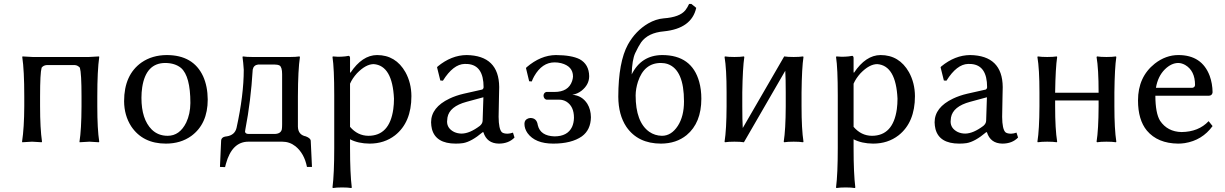

<svg xmlns="http://www.w3.org/2000/svg" viewBox="-20 -718 6206 973"><path d="M473.1 -229V-179.2Q473.1 -63 482.9 0L481 2.9Q479 2.9 433.1 0Q433.1 0 383.8 2.9L382.8 0Q392.6 -61 393.1 -179.2V-229Q393.1 -346.7 384.8 -375Q373 -387.7 358.9 -388.2H216.8Q200.2 -387.2 190.9 -375Q183.1 -347.7 183.1 -229V-180.2Q183.1 -66.9 192.9 0L190.9 2.9Q189 2.9 142.1 0Q142.1 0 92.8 2.9L91.8 0Q102.5 -70.3 103 -180.2V-229Q103 -361.8 92.8 -429.2L94.2 -432.1Q96.2 -432.1 146 -429.2H430.2Q430.2 -429.2 481.9 -432.1L482.9 -429.2Q473.1 -360.8 473.1 -229Z M608.9 -205.1Q608.9 -338.9 697.3 -401.4Q751 -438.5 824.7 -439Q959.5 -439 1009.3 -331.5Q1032.2 -280.8 1032.7 -213.9Q1032.7 -89.8 949.2 -28.8Q895.5 9.8 820.8 9.8Q703.6 9.8 645 -77.6Q609.4 -132.8 608.9 -205.1ZM817.9 -398.9Q719.7 -398.9 700.7 -275.9Q696.8 -250 696.8 -222.2Q696.8 -113.8 749 -61.5Q781.2 -29.8 829.6 -29.8Q890.6 -29.8 923.8 -97.2Q944.3 -140.6 944.8 -195.8Q944.8 -332 897.5 -373.5Q867.2 -398.4 817.9 -398.9Z M1221.7 -50.8Q1223.1 -39.1 1240.7 -39.1H1369.6Q1402.8 -39.1 1408.2 -62.5Q1409.7 -71.8 1409.7 -87.9V-341.8Q1409.7 -378.4 1396.5 -386.2Q1386.7 -391.1 1369.6 -391.1H1288.6Q1265.1 -388.2 1260.7 -365.2Q1251 -204.6 1223.6 -63.5Q1221.7 -54.2 1221.7 -50.8ZM1215.3 -364.3Q1212.9 -402.3 1209 -429.2L1210.9 -432.1Q1229 -429.2 1258.8 -429.2H1449.7Q1479.5 -429.2 1497.6 -432.1L1500 -429.2Q1490.2 -365.2 1489.7 -229V-76.2Q1490.7 -34.7 1529.8 -26.9Q1552.7 -18.1 1554.7 -5.9L1561 127.9H1535.6Q1522 59.6 1477.5 23.4Q1447.8 0 1410.6 0H1238.8Q1155.8 0 1125 111.8Q1122.6 120.6 1120.6 128.9L1094.7 127.9L1100.6 -4.9Q1101.6 -23.4 1126 -26.9Q1127.9 -26.9 1128.9 -26.9Q1169.9 -33.2 1178.7 -69.8Q1215.3 -236.3 1215.3 -364.3Z M1753.9 -293.9V-75.2Q1792.5 -30.3 1846.7 -29.8Q1954.1 -29.8 1973.1 -165Q1976.6 -190.4 1976.6 -217.8Q1968.8 -385.7 1874 -393.1Q1834 -393.1 1789.1 -346.7Q1765.6 -320.8 1753.9 -293.9ZM1753.9 -352.1 1755.9 -349.1Q1815.4 -438.5 1890.6 -439Q1985.4 -439 2034.7 -352.1Q2064.5 -297.9 2064.9 -231Q2064.9 -97.7 1981.9 -32.2Q1927.7 9.8 1853 9.8Q1794.9 9.3 1753.9 -12.2V32.2Q1753.9 161.1 1762.7 231.9L1760.7 234.9Q1742.7 231.9 1713.9 231.9Q1685.1 231.9 1667 234.9L1665 231.9Q1673.8 163.6 1673.8 32.2V-234.9Q1673.8 -373 1665 -429.2L1667 -432.1Q1710.9 -427.7 1747.6 -435.1Q1753.4 -433.1 1753.9 -424.8Z M2429.7 -225.1 2344.7 -202.1Q2257.8 -178.7 2247.6 -122.6Q2246.1 -112.3 2245.6 -102.1Q2245.6 -67.4 2281.2 -49.3Q2299.3 -41 2319.8 -41Q2360.4 -41.5 2411.6 -80.1Q2425.3 -91.8 2425.8 -106ZM2429.7 -47.9H2425.8Q2369.1 0 2326.7 7.3Q2310.1 9.8 2289.6 9.8Q2188.5 9.8 2168.9 -64Q2165 -80.1 2164.6 -98.1Q2164.6 -173.8 2257.8 -218.3Q2290.5 -233.9 2330.6 -243.2L2423.8 -264.2Q2430.2 -268.1 2430.7 -275.9Q2430.7 -387.2 2350.6 -393.6Q2343.3 -394 2334.5 -394Q2276.9 -392.6 2224.6 -309.1L2211.4 -310.1L2194.8 -377L2197.8 -380.9Q2267.6 -438.5 2344.7 -439Q2508.3 -436.5 2509.8 -276.9Q2509.8 -272.5 2508.8 -231Q2506.8 -144.5 2506.8 -126Q2507.3 -63.5 2523.4 -47.9Q2532.2 -40.5 2552.7 -40.5Q2565.4 -41 2579.6 -45.9L2587.4 -21Q2557.6 9.8 2507.8 9.8Q2447.3 8.8 2429.7 -47.9Z M2790.5 -401.9Q2727.1 -401.9 2687 -331.5Q2679.7 -318.4 2674.8 -305.2L2661.6 -306.2L2645.5 -373L2648.4 -377Q2720.2 -438.5 2797.4 -439Q2876.5 -438.5 2917.5 -418Q2964.8 -392.1 2965.8 -332Q2965.8 -289.1 2927.2 -258.3Q2905.8 -241.7 2880.4 -237.8Q2929.7 -233.9 2956.5 -191.9Q2974.1 -163.1 2974.6 -124Q2973.6 -59.6 2928.7 -26.9Q2876 9.8 2783.7 9.8Q2691.9 9.8 2653.3 -43.5Q2637.7 -65.9 2637.7 -90.8Q2637.7 -111.3 2657.7 -118.2Q2663.1 -119.6 2667.5 -120.1Q2699.7 -120.1 2705.1 -85.4Q2705.6 -83.5 2705.6 -83Q2718.8 -29.3 2789.6 -26.9Q2856 -26.9 2878.9 -74.7Q2888.2 -95.2 2888.7 -121.1Q2888.7 -179.2 2850.1 -203.1Q2833.5 -212.9 2813.5 -212.9H2749.5Q2736.8 -215.8 2734.4 -231.9Q2734.4 -246.6 2746.6 -251.5Q2748.5 -252 2749.5 -252H2789.6Q2860.8 -252 2879.4 -307.6Q2883.3 -319.8 2883.8 -330.1Q2883.8 -382.3 2823.7 -397.9Q2807.1 -401.9 2790.5 -401.9Z M3113.3 -228Q3113.8 -403.8 3162.1 -492.2Q3200.7 -561.5 3264.6 -599.1Q3303.7 -621.6 3343.3 -625Q3424.8 -630.9 3453.1 -666Q3463.4 -679.2 3472.2 -698.2H3483.4L3508.3 -678.2Q3484.9 -573.2 3344.2 -559.1Q3264.2 -552.2 3229 -503.4Q3215.8 -484.4 3199.2 -449.2Q3183.1 -415 3181.2 -340.8Q3229.5 -438 3335.4 -439Q3485.8 -439 3523.4 -303.2Q3534.2 -264.2 3534.2 -217.8Q3534.2 -95.2 3459.5 -33.2Q3407.2 9.3 3330.1 9.8Q3212.9 9.8 3154.3 -75.2Q3113.8 -135.7 3113.3 -228ZM3329.1 -398.9Q3244.1 -398.9 3212.9 -303.7Q3201.7 -268.6 3201.2 -234.9Q3201.2 -99.6 3270 -50.3Q3298.8 -30.3 3334.5 -29.8Q3382.3 -29.8 3415 -80.1Q3446.3 -128.4 3446.3 -204.1Q3446.3 -363.3 3364.7 -393.1Q3347.7 -398.9 3329.1 -398.9Z M3662.1 -250Q3662.1 -369.1 3651.9 -429.2L3653.8 -432.1Q3671.9 -429.2 3701.7 -429.2Q3731.4 -429.2 3750 -432.1L3752 -429.2Q3743.7 -375 3741.7 -250V-179.2Q3741.7 -107.4 3744.1 -69.3L3954.1 -432.1Q3972.2 -429.2 4002 -429.2Q4031.7 -429.2 4049.8 -432.1L4051.8 -429.2Q4043.5 -375 4042 -250V-179.2Q4042 -63 4051.8 0L4049.8 2.9Q4031.7 0 4002 0Q3972.2 0 3954.1 2.9L3951.7 0Q3961.4 -61 3961.9 -179.2V-250Q3961.9 -320.3 3959.5 -359.4L3750 2.9Q3731.9 0 3701.7 0Q3671.9 0 3653.8 2.9L3651.9 0Q3661.6 -61 3662.1 -179.2Z M4305.7 -293.9V-75.2Q4344.2 -30.3 4398.4 -29.8Q4505.9 -29.8 4524.9 -165Q4528.3 -190.4 4528.3 -217.8Q4520.5 -385.7 4425.8 -393.1Q4385.7 -393.1 4340.8 -346.7Q4317.4 -320.8 4305.7 -293.9ZM4305.7 -352.1 4307.6 -349.1Q4367.2 -438.5 4442.4 -439Q4537.1 -439 4586.4 -352.1Q4616.2 -297.9 4616.7 -231Q4616.7 -97.7 4533.7 -32.2Q4479.5 9.8 4404.8 9.8Q4346.7 9.3 4305.7 -12.2V32.2Q4305.7 161.1 4314.5 231.9L4312.5 234.9Q4294.4 231.9 4265.6 231.9Q4236.8 231.9 4218.8 234.9L4216.8 231.9Q4225.6 163.6 4225.6 32.2V-234.9Q4225.6 -373 4216.8 -429.2L4218.8 -432.1Q4262.7 -427.7 4299.3 -435.1Q4305.2 -433.1 4305.7 -424.8Z M4981.4 -225.1 4896.5 -202.1Q4809.6 -178.7 4799.3 -122.6Q4797.9 -112.3 4797.4 -102.1Q4797.4 -67.4 4833 -49.3Q4851.1 -41 4871.6 -41Q4912.1 -41.5 4963.4 -80.1Q4977.1 -91.8 4977.5 -106ZM4981.4 -47.9H4977.5Q4920.9 0 4878.4 7.3Q4861.8 9.8 4841.3 9.8Q4740.2 9.8 4720.7 -64Q4716.8 -80.1 4716.3 -98.1Q4716.3 -173.8 4809.6 -218.3Q4842.3 -233.9 4882.3 -243.2L4975.6 -264.2Q4981.9 -268.1 4982.4 -275.9Q4982.4 -387.2 4902.3 -393.6Q4895 -394 4886.2 -394Q4828.6 -392.6 4776.4 -309.1L4763.2 -310.1L4746.6 -377L4749.5 -380.9Q4819.3 -438.5 4896.5 -439Q5060.1 -436.5 5061.5 -276.9Q5061.5 -272.5 5060.5 -231Q5058.6 -144.5 5058.6 -126Q5059.1 -63.5 5075.2 -47.9Q5084 -40.5 5104.5 -40.5Q5117.2 -41 5131.3 -45.9L5139.2 -21Q5109.4 9.8 5059.6 9.8Q4999 8.8 4981.4 -47.9Z M5247.6 -250Q5247.6 -369.1 5237.3 -429.2L5239.3 -432.1Q5257.3 -429.2 5287.1 -429.2Q5316.9 -429.2 5335.4 -432.1L5337.4 -429.2Q5329.1 -375 5327.1 -250V-248H5547.4V-250Q5547.4 -369.1 5537.1 -429.2L5539.6 -432.1Q5557.6 -429.2 5587.4 -429.2Q5617.2 -429.2 5635.3 -432.1L5637.2 -429.2Q5628.9 -375 5627.4 -250V-179.2Q5627.4 -63 5637.2 0L5635.3 2.9Q5617.2 0 5587.4 0Q5557.6 0 5539.6 2.9L5537.1 0Q5546.9 -61 5547.4 -179.2V-209H5327.1V-179.2Q5327.1 -63 5337.4 0L5335.4 2.9Q5317.4 0 5287.1 0Q5257.3 0 5239.3 2.9L5237.3 0Q5247.1 -61 5247.6 -179.2Z M5837.9 -272.9H6022Q6035.2 -274.9 6036.1 -287.1Q6036.1 -359.4 5986.3 -388.7Q5968.8 -398.4 5951.7 -398.9Q5916 -398.9 5882.8 -366.2Q5847.7 -331.1 5837.9 -272.9ZM6105 -104 6125 -79.1Q6072.3 -6.8 5983.9 7.3Q5966.8 9.8 5950.7 9.8Q5846.7 8.8 5792 -56.2Q5747.1 -110.8 5747.1 -209Q5747.1 -328.1 5832 -395.5Q5887.7 -439 5951.7 -439Q6070.8 -439 6110.4 -333.5Q6124.5 -294.4 6125 -250Q6123 -233.9 6106.9 -232.9H5835Q5835.4 -144 5858.9 -106Q5896.5 -50.3 5967.8 -48.8Q6054.2 -49.8 6105 -104Z"/></svg>

Font: Linux Biolinum O
Style: Regular
Weight: 400
Designer: Philipp H. Poll
Foundry: Philipp H. Poll
Version: Version 1.0.4